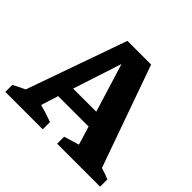

<svg xmlns="http://www.w3.org/2000/svg" viewBox="-169 -841 1027 1027"><g transform="rotate(45 344.5 -327.5)"><path d="M639 -78Q656 -73 672 -67Q688 -61 703 -55V0H378V-53L464 -79L432 -184H202L171 -86Q197 -79 221 -71.5Q245 -64 269 -55V0H-14V-53L54 -87L255 -655H434ZM230 -269H405L320 -545Z"/></g></svg>

Font: Piazzolla
Style: Bold
Weight: 700
Designer: Juan Pablo del Peral
Foundry: Huerta Tipografica
Version: Version 1.330